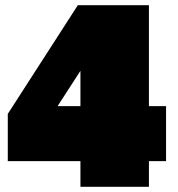

<svg xmlns="http://www.w3.org/2000/svg" viewBox="-20 -720 685 740"><path d="M290 0V-99H10V-281L280 -700H554V-311H620V-99H554V0ZM202 -311H290V-447Z"/></svg>

Font: Golos Text Black
Style: Regular
Weight: 900
Designer: A.Korolkova, Vitaly Kuzmin
Foundry: ParaType Ltd
Version: Version 2.004